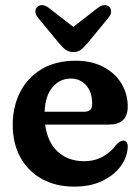

<svg xmlns="http://www.w3.org/2000/svg" viewBox="-20 -700 535 732"><path d="M467 -293.5Q467 -225 395 -225H152Q161.5 -156.5 201 -121Q240.5 -85.5 300.5 -85.5Q342 -85.5 373.5 -103.8Q405 -122 423 -148Q439 -164.5 449.5 -164Q467.5 -163.5 467 -140Q465.5 -101 440 -66.2Q414.5 -31.5 369.5 -10Q324.5 11.5 263.5 11.5Q191.5 11.5 138.8 -18.2Q86 -48 57.2 -101Q28.5 -154 28.5 -223.5Q28.5 -293.5 56.8 -349Q85 -404.5 138.8 -436.5Q192.5 -468.5 268.5 -468.5Q328.5 -468.5 373 -445.5Q417.5 -422.5 442.2 -382.8Q467 -343 467 -293.5ZM250 -400.5Q208.5 -400.5 180.5 -367.8Q152.5 -335 150 -274H301Q331.5 -274 331.5 -303Q331.5 -349 308.5 -374.8Q285.5 -400.5 250 -400.5ZM314 -536Q301 -520 289 -510.8Q277 -501.5 260 -501.5Q242 -501.5 229.8 -510.8Q217.5 -520 204.5 -536L124.5 -633Q114.5 -645.5 115 -656.5Q115.5 -667.5 122 -673.5Q140 -689 166 -670L259.5 -597.5L353 -670Q379 -689 397 -673.5Q403 -667.5 403.5 -656.5Q404 -645.5 394 -633Z"/></svg>

Font: Fraunces 72pt S100 SemiBold
Style: Regular
Weight: 600
Version: Version 1.000; ttfautohint (v1.8.3)